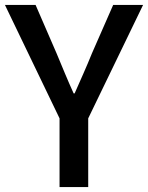

<svg xmlns="http://www.w3.org/2000/svg" viewBox="-23 -757 599 777"><path d="M218 0H334V-278L556 -737H435L349 -541C327 -486 303 -434 279 -379H275C250 -434 229 -486 206 -541L121 -737H-3L218 -278Z"/></svg>

Font: Noto Sans CJK HK Medium
Style: Regular
Weight: 500
Designer: Ryoko NISHIZUKA 西塚涼子 (kana, bopomofo & ideographs); Paul D. Hunt (Latin, Greek & Cyrillic); Sandoll Communications 산돌커뮤니
Foundry: Adobe
Version: Version 2.004;hotconv 1.0.118;makeotfexe 2.5.65603